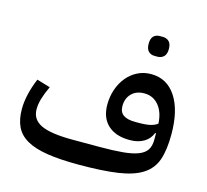

<svg xmlns="http://www.w3.org/2000/svg" viewBox="-113 -923 1145 1064"><g transform="rotate(15 459.5 -390.5)"><path d="M425 12Q318 12 245 0.5Q172 -11 127 -36.5Q82 -62 62 -103.5Q42 -145 42 -205Q42 -285 83 -384L160 -361Q141 -321 131 -287.5Q121 -254 121 -225Q121 -166 176.5 -139.5Q232 -113 358 -113H511Q590 -113 644.5 -118Q699 -123 732.5 -136Q766 -149 780.5 -171.5Q795 -194 795 -229V-267H790Q776 -231 743 -212Q710 -193 663 -193Q582 -193 537.5 -234.5Q493 -276 493 -351Q493 -398 507.5 -439.5Q522 -481 547.5 -511.5Q573 -542 608 -559.5Q643 -577 685 -577Q776 -577 827.5 -499Q879 -421 879 -283Q879 -194 859.5 -137Q840 -80 789 -47Q738 -14 650 -1Q562 12 425 12ZM687 -298Q729 -298 754 -304Q779 -310 794 -322Q791 -387 759 -425.5Q727 -464 676 -464Q630 -464 603 -436.5Q576 -409 576 -365Q576 -330 599 -314Q622 -298 667 -298ZM677 -679Q654 -679 640.5 -693Q627 -707 627 -736Q627 -766 640.5 -779.5Q654 -793 677 -793H692Q715 -793 729 -779.5Q743 -766 743 -736Q743 -707 729 -693Q715 -679 692 -679Z"/></g></svg>

Font: IBM Plex Sans Arabic Medm
Style: Regular
Weight: 500
Designer: Mike Abbink, Paul van der Laan, Pieter van Rosmalen, Wael Morcos, Khajak Apelian
Foundry: Bold Monday
Version: Version 1.005